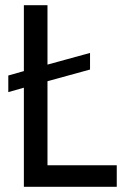

<svg xmlns="http://www.w3.org/2000/svg" viewBox="-20 -720 476 740"><path d="M430 -83V0H72V-382L12 -365V-429L72 -446V-700H163V-471L327 -516V-452L163 -407V-83Z"/></svg>

Font: Cabin Condensed
Style: Regular
Weight: 400
Width: 3
Version: Version 2.001